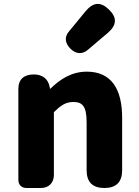

<svg xmlns="http://www.w3.org/2000/svg" viewBox="-20 -942 698 962"><path d="M72 -284V-41C72 -16 88 0 113 0H161H185C224 0 250 -26 250 -65V-380C284 -413 308 -431 348 -431C393 -431 414 -409 414 -330V-89C414 -30 444 0 503 0C562 0 592 -30 592 -89V-352C592 -494 539 -583 415 -583C338 -583 280 -544 233 -498H230L229 -506C221 -548 192 -569 149 -569C101 -569 72 -545 72 -497ZM377 -847 326 -785C301 -756 306 -725 333 -698C360 -671 392 -668 421 -693L482 -745L520 -777C565 -816 568 -853 526 -894C484 -935 447 -931 409 -886Z"/></svg>

Font: GenSenRounded2 TW H
Style: Regular
Weight: 900
Version: Version 2.100;PS 2.1;hotconv 16.6.51;makeotf.lib2.5.65220 DE